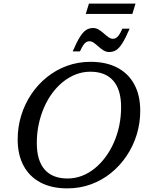

<svg xmlns="http://www.w3.org/2000/svg" viewBox="-20 -1028 800 1059"><path d="M183 -239Q183 -142.5 226.2 -93Q269.5 -43.5 352.5 -43.5Q394 -43.5 431.8 -58Q469.5 -72.5 502.5 -99.2Q535.5 -126 562.2 -162.2Q589 -198.5 608.2 -242.2Q627.5 -286 637.8 -335.5Q648 -385 648 -437Q648 -533.5 604.5 -583Q561 -632.5 478 -632.5Q437 -632.5 399.2 -618Q361.5 -603.5 328.2 -577Q295 -550.5 268.2 -514.2Q241.5 -478 222.5 -434Q203.5 -390 193.2 -340.8Q183 -291.5 183 -239ZM753.5 -417Q753.5 -348.5 734 -285.2Q714.5 -222 678.2 -168Q642 -114 592.2 -73.8Q542.5 -33.5 481.5 -11.2Q420.5 11 351 11Q265 11 203.8 -21.2Q142.5 -53.5 110 -114Q77.5 -174.5 77.5 -259Q77.5 -327.5 97 -391Q116.5 -454.5 152.5 -508.2Q188.5 -562 238.5 -602.2Q288.5 -642.5 349.5 -664.8Q410.5 -687 479.5 -687Q565.5 -687 626.8 -655Q688 -623 720.8 -562.5Q753.5 -502 753.5 -417ZM695 -870Q672.5 -817.5 654.8 -789.5Q637 -761.5 620 -751.2Q603 -741 582 -741Q566 -741 551.2 -750Q536.5 -759 523.5 -770.8Q510.5 -782.5 498 -791.5Q485.5 -800.5 473 -800.5Q465 -800.5 457 -796.5Q449 -792.5 440.5 -780.5Q432 -768.5 421 -744.5H381Q403.5 -797 421.2 -825Q439 -853 456 -863.2Q473 -873.5 494 -873.5Q510 -873.5 524.8 -864.5Q539.5 -855.5 552.5 -843.8Q565.5 -832 578.2 -823Q591 -814 603 -814Q611 -814 619 -818Q627 -822 635.8 -834.2Q644.5 -846.5 655 -870ZM453 -951 470.5 -1008H727.5L710 -951Z"/></svg>

Font: Newsreader 16pt Medium
Style: Italic
Weight: 500
Italic angle: -17°
Designer: Hugues Gentile
Foundry: Production Type
Version: Version 1.003